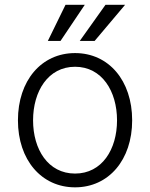

<svg xmlns="http://www.w3.org/2000/svg" viewBox="-20 -776 631 807"><path d="M181.1 -604H234.4L336.3 -755.7H255.3ZM315.3 -604H377.8L505.7 -755.7H423.3ZM295.5 11.4C436.8 11.4 535.5 -104 535.5 -270.2C535.5 -437.5 436.8 -552.9 295.5 -552.9C154.1 -552.9 55.4 -437.5 55.4 -270.2C55.4 -104 154.1 11.4 295.5 11.4ZM295.5 -46.5C182.2 -46.5 119 -148.1 119 -270.2C119 -392.4 182.2 -495.4 295.5 -495.4C408.7 -495.4 471.9 -392.4 471.9 -270.2C471.9 -148.1 408.7 -46.5 295.5 -46.5Z"/></svg>

Font: TID UI Light
Style: Regular
Weight: 300
Designer: The TID Project Authors
Foundry: Bakken & Bæck
Version: Version 1.001;hotconv 1.0.109;makeotfexe 2.5.65596